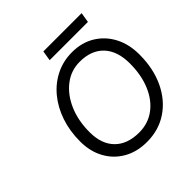

<svg xmlns="http://www.w3.org/2000/svg" viewBox="-206 -935 1100 1100"><g transform="rotate(-45 344.0 -385.5)"><path d="M311 -779H621L611 -718H301ZM95 -265Q95 -350 119.5 -422Q144 -494 188.5 -547.5Q233 -601 293 -630.5Q353 -660 424 -660Q502 -660 561.5 -624Q621 -588 654.5 -524.5Q688 -461 688 -377Q688 -264 647 -177Q606 -90 533 -41Q460 8 364 8Q284 8 223.5 -26.5Q163 -61 129 -122.5Q95 -184 95 -265ZM613 -380Q613 -480 561.5 -535Q510 -590 416 -590Q346 -590 290.5 -547.5Q235 -505 203 -431.5Q171 -358 171 -264Q171 -168 223.5 -115Q276 -62 371 -62Q443 -62 497.5 -102Q552 -142 582.5 -214Q613 -286 613 -380Z"/></g></svg>

Font: Overused Grotesk
Style: Italic
Weight: 400
Italic angle: -10°
Version: Version 0.003